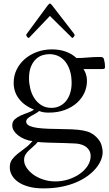

<svg xmlns="http://www.w3.org/2000/svg" viewBox="-20 -729 605 1063"><path d="M403.3 -407.7Q434.6 -407.7 465.6 -410.6Q496.6 -413.6 533.2 -413.6Q545.4 -413.6 549.6 -410.6Q553.7 -407.7 555.7 -400.4Q558.6 -389.2 560.1 -379.4Q561.5 -369.6 561.5 -358.9Q561.5 -351.6 558.3 -349.1Q555.2 -346.7 546.9 -346.7H442.4Q443.8 -344.2 447.3 -338.1Q450.7 -332 453.9 -324Q457 -315.9 459.2 -305.2Q461.4 -294.4 461.4 -280.3Q461.4 -246.6 447.3 -215.3Q433.1 -184.1 406 -159.7Q378.9 -135.3 339.6 -120.4Q300.3 -105.5 250 -105.5Q241.7 -105.5 234.9 -106Q228 -106.4 221.9 -107.4Q215.8 -108.4 209 -110.4Q202.1 -112.3 196.3 -114.3Q189.5 -107.4 177.2 -100.8Q165 -94.2 153.1 -87.4Q141.1 -80.6 133.1 -73Q125 -65.4 125 -55.7Q125 -34.7 164.3 -25.1Q203.6 -15.6 293 -15.1Q343.8 -14.6 379.2 -12.9Q414.6 -11.2 439.7 -6.6Q464.8 -2 481.7 6.6Q498.5 15.1 512.7 28.8Q534.7 50.8 541.5 72.8Q548.3 94.7 548.3 113.8Q548.3 133.3 539.6 155.8Q530.8 178.2 512.7 200.7Q494.6 223.1 467.5 243.4Q440.4 263.7 404.1 279.5Q367.7 295.4 321.8 304.7Q275.9 314 220.2 314Q173.3 314 138.2 304.2Q103 294.4 80.1 278.1Q57.1 261.7 45.7 241Q34.2 220.2 34.2 197.8Q34.2 171.4 46.6 154.3Q59.1 137.2 78.1 122.1Q97.2 106.9 119.4 90.6Q141.6 74.2 159.7 51.8Q139.2 50.3 117.9 41.7Q96.7 33.2 81.3 21.2Q65.9 9.3 56.9 -5.1Q47.9 -19.5 47.9 -34.7Q47.9 -55.7 61.5 -68.1Q75.2 -80.6 94.5 -89.4Q113.8 -98.1 134.5 -105.2Q155.3 -112.3 168 -122.1Q116.2 -142.6 85.9 -180.9Q55.7 -219.2 55.7 -270.5Q55.7 -309.6 72 -343.3Q88.4 -377 116.9 -401.9Q145.5 -426.8 184.3 -441.2Q223.1 -455.6 268.1 -455.6Q310.1 -455.6 344.5 -443.1Q378.9 -430.7 403.3 -407.7ZM113.3 157.7Q113.3 178.2 127 199.2Q140.6 220.2 164.1 237.3Q187.5 254.4 219.2 264.9Q251 275.4 287.1 275.4Q324.7 275.4 359.9 263.9Q395 252.4 422.1 233.2Q449.2 213.9 465.6 188.5Q481.9 163.1 481.9 135.3Q481.9 119.1 475.6 106.7Q469.2 94.2 458.5 85.7Q447.8 77.1 433.6 72.3Q419.4 67.4 403.8 65.9Q396 65.4 379.4 64.7Q362.8 64 341.8 63.2Q320.8 62.5 297.4 62Q273.9 61.5 252.4 60.8Q231 60.1 213.6 59.1Q196.3 58.1 189 57.1Q177.2 71.3 163.8 82.5Q150.4 93.8 138.9 104.7Q127.4 115.7 120.4 128.2Q113.3 140.6 113.3 157.7ZM376.5 -269.5Q376.5 -308.1 367.2 -337.6Q357.9 -367.2 341.6 -387.7Q325.2 -408.2 302.7 -418.7Q280.3 -429.2 253.4 -429.2Q236.8 -429.2 217.3 -423.8Q197.8 -418.5 180.7 -403.3Q163.6 -388.2 152.1 -361.8Q140.6 -335.4 140.6 -294.4Q140.6 -268.1 147.5 -239.3Q154.3 -210.4 169.2 -186.8Q184.1 -163.1 207.8 -147.5Q231.4 -131.8 264.6 -131.8Q290 -131.8 310.5 -141.8Q331.1 -151.9 345.7 -169.9Q360.4 -188 368.4 -213.4Q376.5 -238.8 376.5 -269.5ZM266.6 -630.4Q265.1 -631.8 261.2 -636.2Q257.3 -640.6 256.3 -640.6Q255.4 -640.6 251.7 -636.2Q248 -631.8 246.6 -630.4L142.1 -521Q141.1 -520 139.6 -519.5Q138.2 -519 137.2 -519Q135.7 -519 133.8 -521Q131.8 -522.9 129.9 -525.6Q127.9 -528.3 126.5 -530.8Q125 -533.2 125 -534.7Q125 -537.1 128.4 -542L244.6 -699.7Q247.6 -702.6 250.7 -706.1Q253.9 -709.5 256.3 -709.5Q258.8 -709.5 262.5 -706.1Q266.1 -702.6 269 -698.7L390.1 -542Q393.6 -536.6 393.6 -534.7Q393.6 -533.2 392.1 -530.8Q390.6 -528.3 388.7 -525.6Q386.7 -522.9 384.8 -521Q382.8 -519 381.3 -519Q379.4 -519 377.4 -521Z"/></svg>

Font: Kurinto Book Core
Style: Regular
Weight: 400
Designer: Kurinto was developed by Clint Goss from a range of fonts that are compatible with the SIL Open Font License Version 1.1
Foundry: Clinton F. Goss
Version: Version 2.196; July 25, 2020